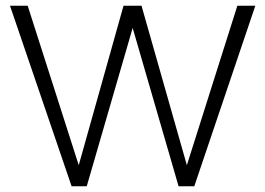

<svg xmlns="http://www.w3.org/2000/svg" viewBox="-20 -653 930 673"><path d="M476 -633 635 -74 812 -633H875L661 0H606L445 -555L284 0H231L15 -633H77L256 -74L413 -633Z"/></svg>

Font: TajawalTap
Style: Regular
Weight: 300
Designer: Boutros Fonts
Foundry: Created by Boutros International 2017
Version: Version 2.700